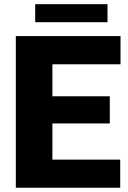

<svg xmlns="http://www.w3.org/2000/svg" viewBox="-20 -880 600 900"><path d="M225.6 -131.8V-301.3H494.6V-428.7H225.6V-578.6H544.9V-710.9H54.2V0H543.5V-131.8ZM145 -860.4V-775.9H483.9V-860.4Z"/></svg>

Font: Vazirmatn Black
Style: Regular
Weight: 900
Designer: Saber Rastikerdar
Foundry: Saber Rastikerdar
Version: Version 33.003